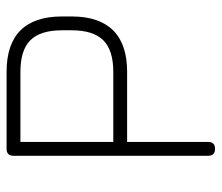

<svg xmlns="http://www.w3.org/2000/svg" viewBox="-65 -608 673 583"><g transform="rotate(-90 271.5 -316.5)"><path d="M111 0Q90 0 90 -21V-612Q90 -633 111 -633H345Q428.5 -633 470.8 -590.8Q513 -548.5 513 -465V-435Q513 -352 470.8 -309.5Q428.5 -267 345 -267H132V-21Q132 0 111 0ZM132 -309H345Q410.5 -309 440.8 -339.5Q471 -370 471 -435V-465Q471 -530.5 440.8 -560.8Q410.5 -591 345 -591H132Z"/></g></svg>

Font: Jura Light Light
Style: Regular
Weight: 300
Version: Version 5.106